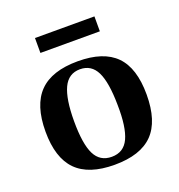

<svg xmlns="http://www.w3.org/2000/svg" viewBox="-121 -746 802 859"><g transform="rotate(-20 280.5 -316.5)"><path d="M281 11Q158 11 99 -49Q40 -109 40 -234Q40 -360 99.5 -420.5Q159 -481 283 -481Q405 -481 463.5 -421.5Q522 -362 522 -236Q522 -109 463 -49Q404 11 281 11ZM281 -27Q338 -27 362 -78.5Q386 -130 384 -236Q383 -344 358.5 -394Q334 -444 280 -444Q225 -444 200.5 -392Q176 -340 176 -234Q176 -126 200.5 -76.5Q225 -27 281 -27ZM139 -573V-644H422V-573Z"/></g></svg>

Font: Frank Ruhl Libre SemiBold
Style: Regular
Weight: 600
Designer: Yanek Iontef
Foundry: Fontef
Version: Version 6.003;gftools[0.9.30]